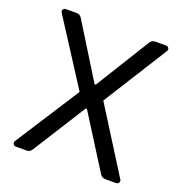

<svg xmlns="http://www.w3.org/2000/svg" viewBox="-131 -841 903 954"><g transform="rotate(20 321.0 -363.5)"><path d="M39.8 -15.6Q39.8 -20.2 42.3 -24.1L259.9 -362.2Q261 -364 259.9 -365.4L42.3 -703.5Q39.8 -707.4 39.8 -712Q39.8 -718 44.2 -722.7Q48.7 -727.3 55.4 -727.3H112.9Q121.1 -727.3 128.2 -723.4Q135.3 -719.5 139.6 -712.7L317.1 -426.1Q317.8 -424.7 319.6 -424.7H322.1Q323.2 -424.7 324.6 -426.1L502.1 -712.7Q506.4 -719.5 513.3 -723.4Q520.2 -727.3 528.4 -727.3H586.6Q593 -727.3 597.7 -722.7Q602.3 -718 602.3 -711.6Q602.3 -707 599.8 -703.5L387.1 -365.4Q386 -364 387.1 -362.2L599.8 -24.1Q602.3 -20.2 602.3 -16Q602.3 -9.6 597.7 -4.8Q593 0 586.6 0H528.4Q520.6 0 513.5 -3.9Q506.4 -7.8 501.8 -14.6L324.6 -295.8Q323.5 -296.9 322.1 -296.9H319.6Q317.8 -296.9 317.1 -295.8L139.6 -14.6Q135.3 -7.8 128.2 -3.9Q121.1 0 113.3 0H55.4Q48.7 0 44.2 -4.6Q39.8 -9.2 39.8 -15.6Z"/></g></svg>

Font: DeltaSans
Style: Regular
Weight: 400
Designer: Rasmus Andersson
Foundry: rsms
Version: Version 3.012